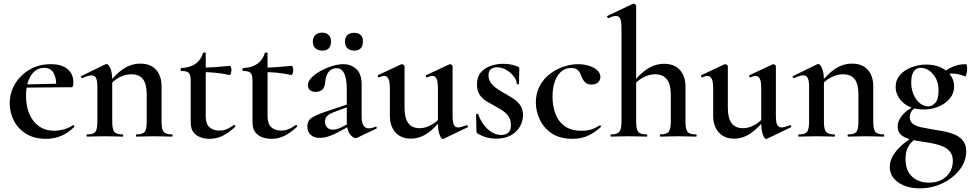

<svg xmlns="http://www.w3.org/2000/svg" viewBox="-20 -745 5303 1047"><path d="M231 12Q167 12 123 -15Q79 -42 56 -86.5Q33 -131 33 -181Q33 -240 62.5 -288.5Q92 -337 142.5 -366Q193 -395 257 -395Q316 -395 348 -368.5Q380 -342 380 -296Q380 -285 378 -277Q376 -269 369 -269H286Q289 -317 273 -346Q257 -375 221 -375Q176 -375 149 -333.5Q122 -292 122 -222Q122 -165 140.5 -122.5Q159 -80 193.5 -56Q228 -32 276 -32Q301 -32 328 -39.5Q355 -47 378 -62Q380 -64 383.5 -60Q387 -56 385 -53Q349 -18 311 -3Q273 12 231 12ZM93 -267 92 -284 314 -289V-269Z M724 0Q721 0 721 -6Q721 -12 724 -12Q758 -12 769 -26Q780 -40 780 -81V-231Q780 -287 759.5 -313.5Q739 -340 695 -340Q663 -340 629.5 -322.5Q596 -305 574 -274L569 -286Q608 -339 651.5 -368.5Q695 -398 745 -398Q801 -398 831 -364.5Q861 -331 861 -274V-81Q861 -40 872.5 -26Q884 -12 918 -12Q921 -12 921 -6Q921 0 918 0Q899 0 874 -1Q849 -2 821 -2Q794 -2 768.5 -1Q743 0 724 0ZM455 0Q452 0 452 -6Q452 -12 455 -12Q489 -12 500 -26Q511 -40 511 -81V-272Q511 -304 504 -319Q497 -334 479 -334Q470 -334 457 -330Q444 -326 429 -319Q425 -318 422.5 -323.5Q420 -329 423 -330L554 -394Q559 -396 561 -396Q571 -396 581.5 -373Q592 -350 592 -306V-81Q592 -40 603.5 -26Q615 -12 649 -12Q652 -12 652 -6Q652 0 649 0Q630 0 605 -1Q580 -2 552 -2Q525 -2 499.5 -1Q474 0 455 0Z M1122 12Q1098 12 1074.5 4Q1051 -4 1035.5 -23Q1020 -42 1020 -77V-303Q1020 -325 1015.5 -337Q1011 -349 1000 -353.5Q989 -358 969 -358Q965 -358 965 -366Q965 -374 969 -374Q1016 -376 1045.5 -396.5Q1075 -417 1087 -455Q1088 -459 1095 -459Q1102 -459 1102 -455V-110Q1102 -69 1122.5 -51Q1143 -33 1176 -33Q1200 -33 1220.5 -42.5Q1241 -52 1255 -63Q1258 -65 1262 -60.5Q1266 -56 1262 -53Q1225 -19 1192.5 -3.5Q1160 12 1122 12ZM1231 -336Q1191 -345 1153.5 -348.5Q1116 -352 1073 -352V-376Q1114 -376 1152.5 -379Q1191 -382 1235 -386Q1237 -386 1239.5 -379Q1242 -372 1242 -362Q1242 -353 1238.5 -344Q1235 -335 1231 -336Z M1459 12Q1435 12 1411.5 4Q1388 -4 1372.5 -23Q1357 -42 1357 -77V-303Q1357 -325 1352.5 -337Q1348 -349 1337 -353.5Q1326 -358 1306 -358Q1302 -358 1302 -366Q1302 -374 1306 -374Q1353 -376 1382.5 -396.5Q1412 -417 1424 -455Q1425 -459 1432 -459Q1439 -459 1439 -455V-110Q1439 -69 1459.5 -51Q1480 -33 1513 -33Q1537 -33 1557.5 -42.5Q1578 -52 1592 -63Q1595 -65 1599 -60.5Q1603 -56 1599 -53Q1562 -19 1529.5 -3.5Q1497 12 1459 12ZM1568 -336Q1528 -345 1490.5 -348.5Q1453 -352 1410 -352V-376Q1451 -376 1489.5 -379Q1528 -382 1572 -386Q1574 -386 1576.5 -379Q1579 -372 1579 -362Q1579 -353 1575.5 -344Q1572 -335 1568 -336Z M1928 6Q1924 8 1919 8Q1903 8 1887 -15Q1871 -38 1871 -82V-255Q1871 -297 1864.5 -323Q1858 -349 1846 -361Q1834 -373 1815 -373Q1797 -373 1783.5 -363.5Q1770 -354 1762.5 -337Q1755 -320 1753 -294Q1751 -270 1738.5 -257Q1726 -244 1702 -244Q1680 -244 1669.5 -254Q1659 -264 1659 -281Q1659 -302 1679 -322Q1699 -342 1729 -358.5Q1759 -375 1792 -385Q1825 -395 1852 -395Q1894 -395 1923 -368.5Q1952 -342 1952 -285V-108Q1952 -77 1962 -61Q1972 -45 1991 -45Q2007 -45 2027 -54Q2032 -56 2034 -50.5Q2036 -45 2031 -43ZM1723 7Q1692 7 1674 -10Q1656 -27 1656 -55Q1656 -88 1681.5 -104Q1707 -120 1762 -138L1881 -178L1884 -164L1799 -133Q1774 -123 1763 -111.5Q1752 -100 1752 -83Q1752 -62 1764 -50Q1776 -38 1794 -38Q1803 -38 1815.5 -41Q1828 -44 1842 -51L1907 -85L1909 -70L1822 -23Q1796 -9 1770.5 -1Q1745 7 1723 7ZM1737 -469Q1713 -469 1699.5 -482Q1686 -495 1686 -519Q1686 -541 1699.5 -554Q1713 -567 1737 -567Q1760 -567 1772.5 -554Q1785 -541 1785 -519Q1785 -469 1737 -469ZM1911 -469Q1888 -469 1874.5 -482Q1861 -495 1861 -519Q1861 -541 1874.5 -553.5Q1888 -566 1911 -566Q1959 -566 1959 -519Q1959 -469 1911 -469Z M2220 11Q2167 11 2136.5 -23Q2106 -57 2106 -114V-263Q2106 -298 2098.5 -314.5Q2091 -331 2075 -331Q2063 -331 2047 -323Q2043 -322 2040.5 -328Q2038 -334 2041 -335L2167 -394Q2170 -395 2172 -395Q2176 -395 2181 -391Q2186 -387 2186 -384V-157Q2186 -101 2206.5 -73.5Q2227 -46 2269 -46Q2301 -46 2333.5 -64.5Q2366 -83 2387 -113L2393 -101Q2355 -49 2312 -19Q2269 11 2220 11ZM2448 -384V-113Q2448 -79 2455 -64.5Q2462 -50 2479 -50Q2487 -50 2498 -53.5Q2509 -57 2524 -62Q2528 -64 2531 -58.5Q2534 -53 2530 -51L2399 12Q2397 13 2395 13Q2386 13 2377 -11Q2368 -35 2368 -79V-263Q2368 -298 2361 -314.5Q2354 -331 2337 -331Q2325 -331 2309 -323Q2305 -322 2303 -328Q2301 -334 2304 -335L2430 -394Q2432 -395 2434 -395Q2439 -395 2443.5 -391Q2448 -387 2448 -384Z M2644 -334Q2644 -311 2656 -294Q2668 -277 2687 -263.5Q2706 -250 2728 -238Q2753 -224 2776.5 -209Q2800 -194 2816 -172.5Q2832 -151 2832 -117Q2832 -85 2815.5 -55.5Q2799 -26 2766.5 -7.5Q2734 11 2685 11Q2660 11 2636 5Q2612 -1 2584 -17Q2582 -19 2580 -22Q2578 -25 2578 -29L2576 -121Q2576 -124 2581.5 -124.5Q2587 -125 2588 -122Q2599 -90 2618.5 -64Q2638 -38 2662.5 -23.5Q2687 -9 2713 -9Q2738 -9 2752.5 -22.5Q2767 -36 2766 -64Q2766 -92 2753 -110.5Q2740 -129 2720.5 -142Q2701 -155 2680 -166Q2656 -179 2633.5 -192.5Q2611 -206 2596 -227.5Q2581 -249 2581 -284Q2581 -325 2601.5 -349.5Q2622 -374 2655 -385.5Q2688 -397 2723 -397Q2744 -397 2762.5 -394Q2781 -391 2803 -382Q2812 -379 2812 -371Q2812 -352 2811 -332Q2810 -312 2810 -287Q2810 -285 2804 -285Q2798 -285 2798 -287Q2798 -307 2782 -328Q2766 -349 2741.5 -363.5Q2717 -378 2690 -378Q2672 -378 2658 -369Q2644 -360 2644 -334Z M3102 12Q3033 12 2989 -17.5Q2945 -47 2923.5 -93Q2902 -139 2902 -186Q2902 -236 2922.5 -275Q2943 -314 2977 -340.5Q3011 -367 3051.5 -381Q3092 -395 3132 -395Q3161 -395 3189 -387Q3217 -379 3235.5 -363Q3254 -347 3254 -325Q3254 -309 3242 -296.5Q3230 -284 3206 -284Q3184 -284 3171.5 -295.5Q3159 -307 3151 -328Q3143 -350 3132 -362Q3121 -374 3095 -374Q3047 -374 3020 -330.5Q2993 -287 2993 -218Q2993 -167 3008.5 -125Q3024 -83 3059 -57.5Q3094 -32 3152 -32Q3181 -32 3203.5 -39Q3226 -46 3250 -61Q3252 -63 3255.5 -59Q3259 -55 3257 -53Q3222 -21 3185.5 -4.5Q3149 12 3102 12Z M3312 0Q3309 0 3309 -6Q3309 -12 3312 -12Q3345 -12 3357 -26Q3369 -40 3369 -81V-592Q3369 -627 3362.5 -642.5Q3356 -658 3339 -658Q3324 -658 3298 -646Q3295 -645 3292 -650.5Q3289 -656 3292 -658L3431 -724Q3433 -725 3433.5 -725Q3434 -725 3435 -725Q3440 -725 3444.5 -721Q3449 -717 3449 -714V-81Q3449 -40 3460.5 -26Q3472 -12 3506 -12Q3510 -12 3510 -6Q3510 0 3506 0Q3487 0 3462.5 -1Q3438 -2 3409 -2Q3381 -2 3356 -1Q3331 0 3312 0ZM3581 0Q3578 0 3578 -6Q3578 -12 3581 -12Q3614 -12 3626 -26Q3638 -40 3638 -81V-230Q3638 -340 3552 -340Q3520 -340 3486 -322Q3452 -304 3431 -273L3426 -285Q3464 -339 3508 -368Q3552 -397 3602 -397Q3657 -397 3687.5 -363.5Q3718 -330 3718 -274V-81Q3718 -40 3729.5 -26Q3741 -12 3775 -12Q3779 -12 3779 -6Q3779 0 3775 0Q3756 0 3731.5 -1Q3707 -2 3678 -2Q3650 -2 3625 -1Q3600 0 3581 0Z M3983 11Q3930 11 3899.5 -23Q3869 -57 3869 -114V-263Q3869 -298 3861.5 -314.5Q3854 -331 3838 -331Q3826 -331 3810 -323Q3806 -322 3803.5 -328Q3801 -334 3804 -335L3930 -394Q3933 -395 3935 -395Q3939 -395 3944 -391Q3949 -387 3949 -384V-157Q3949 -101 3969.5 -73.5Q3990 -46 4032 -46Q4064 -46 4096.5 -64.5Q4129 -83 4150 -113L4156 -101Q4118 -49 4075 -19Q4032 11 3983 11ZM4211 -384V-113Q4211 -79 4218 -64.5Q4225 -50 4242 -50Q4250 -50 4261 -53.5Q4272 -57 4287 -62Q4291 -64 4294 -58.5Q4297 -53 4293 -51L4162 12Q4160 13 4158 13Q4149 13 4140 -11Q4131 -35 4131 -79V-263Q4131 -298 4124 -314.5Q4117 -331 4100 -331Q4088 -331 4072 -323Q4068 -322 4066 -328Q4064 -334 4067 -335L4193 -394Q4195 -395 4197 -395Q4202 -395 4206.5 -391Q4211 -387 4211 -384Z M4605 0Q4602 0 4602 -6Q4602 -12 4605 -12Q4639 -12 4650 -26Q4661 -40 4661 -81V-231Q4661 -287 4640.5 -313.5Q4620 -340 4576 -340Q4544 -340 4510.5 -322.5Q4477 -305 4455 -274L4450 -286Q4489 -339 4532.5 -368.5Q4576 -398 4626 -398Q4682 -398 4712 -364.5Q4742 -331 4742 -274V-81Q4742 -40 4753.5 -26Q4765 -12 4799 -12Q4802 -12 4802 -6Q4802 0 4799 0Q4780 0 4755 -1Q4730 -2 4702 -2Q4675 -2 4649.5 -1Q4624 0 4605 0ZM4336 0Q4333 0 4333 -6Q4333 -12 4336 -12Q4370 -12 4381 -26Q4392 -40 4392 -81V-272Q4392 -304 4385 -319Q4378 -334 4360 -334Q4351 -334 4338 -330Q4325 -326 4310 -319Q4306 -318 4303.5 -323.5Q4301 -329 4304 -330L4435 -394Q4440 -396 4442 -396Q4452 -396 4462.5 -373Q4473 -350 4473 -306V-81Q4473 -40 4484.5 -26Q4496 -12 4530 -12Q4533 -12 4533 -6Q4533 0 4530 0Q4511 0 4486 -1Q4461 -2 4433 -2Q4406 -2 4380.5 -1Q4355 0 4336 0Z M4997 282Q4924 282 4878 249.5Q4832 217 4832 165Q4832 140 4844.5 113.5Q4857 87 4886.5 57.5Q4916 28 4969 -5L4979 6Q4964 17 4949.5 32Q4935 47 4926.5 68.5Q4918 90 4918 122Q4918 185 4953.5 218Q4989 251 5045 251Q5086 251 5115 235.5Q5144 220 5160 193Q5176 166 5176 133Q5176 102 5161.5 83.5Q5147 65 5123.5 54.5Q5100 44 5071 38Q5042 32 5012 28Q4978 23 4946.5 15.5Q4915 8 4895 -8.5Q4875 -25 4875 -57Q4875 -85 4899 -115Q4923 -145 4971 -169L4979 -162Q4960 -152 4950.5 -138Q4941 -124 4941 -106Q4941 -83 4958 -70Q4975 -57 5003.5 -51Q5032 -45 5062 -40Q5095 -35 5128 -28.5Q5161 -22 5188.5 -10Q5216 2 5232.5 24Q5249 46 5249 81Q5249 120 5229.5 155.5Q5210 191 5175 219.5Q5140 248 5094.5 265Q5049 282 4997 282ZM5018 -148Q4968 -148 4934 -165.5Q4900 -183 4882 -211.5Q4864 -240 4864 -270Q4864 -310 4889 -337.5Q4914 -365 4952.5 -379Q4991 -393 5030 -393Q5079 -393 5113 -376Q5147 -359 5165 -332.5Q5183 -306 5183 -274Q5183 -236 5159.5 -208Q5136 -180 5098.5 -164Q5061 -148 5018 -148ZM5043 -165Q5063 -165 5080.5 -184.5Q5098 -204 5098 -251Q5098 -305 5068.5 -340Q5039 -375 5000 -375Q4976 -375 4962.5 -355Q4949 -335 4949 -295Q4949 -260 4961.5 -230.5Q4974 -201 4995 -183Q5016 -165 5043 -165ZM5117 -315 5118 -347Q5149 -370 5179.5 -382.5Q5210 -395 5246 -395Q5251 -395 5252.5 -387.5Q5254 -380 5254 -369Q5254 -356 5250 -341Q5246 -326 5243 -328Q5227 -335 5209 -339.5Q5191 -344 5171 -344Q5160 -344 5148 -342.5Q5136 -341 5123 -337Z"/></svg>

Font: Cormorant Light SemiBold
Style: Regular
Weight: 600
Version: Version 4.000